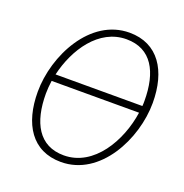

<svg xmlns="http://www.w3.org/2000/svg" viewBox="-124 -782 865 904"><g transform="rotate(20 308.5 -329.5)"><path d="M277 12C473 12 589 -216 589 -397C589 -558 518 -671 374 -671C178 -671 62 -443 62 -262C62 -101 132 12 277 12ZM371 -637C497 -637 549 -537 549 -393C549 -384 549 -376 548 -367H113C144 -501 233 -637 371 -637ZM279 -22C154 -22 101 -122 101 -267C101 -288 103 -310 106 -332H544C523 -186 430 -22 279 -22Z"/></g></svg>

Font: Source Sans Pro Light
Style: Italic
Weight: 300
Italic angle: -11°
Designer: Paul D. Hunt
Foundry: Adobe Systems Incorporated
Version: Version 3.006;hotconv 1.0.111;makeotfexe 2.5.65597